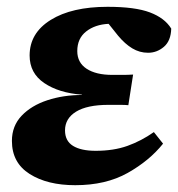

<svg xmlns="http://www.w3.org/2000/svg" viewBox="-20 -529 523 564"><path d="M201 15Q119 15 67 -18Q15 -51 15 -115Q15 -159 43.5 -189Q72 -219 119 -234.5Q166 -250 221 -250L220 -251Q153 -256 110 -285Q67 -314 67 -366Q67 -432 129 -470.5Q191 -509 296 -509Q377 -509 420.5 -492.5Q464 -476 483 -445Q482 -409 461.5 -391.5Q441 -374 415 -374Q390 -374 368.5 -387Q347 -400 327 -424L299 -459Q259 -457 233 -436.5Q207 -416 207 -379Q207 -345 234.5 -327Q262 -309 310 -309Q329 -309 342 -309Q355 -309 371 -310L357 -220Q348 -221 332 -221Q316 -221 299 -221Q236 -221 203.5 -201Q171 -181 171 -146Q171 -115 194.5 -100.5Q218 -86 261 -86Q314 -86 354.5 -100.5Q395 -115 432 -141L459 -107Q419 -57 355 -21Q291 15 201 15Z"/></svg>

Font: Source Serif 4 SmText
Style: Bold Italic
Weight: 700
Italic angle: -12°
Designer: Frank Grießhammer
Foundry: Adobe
Version: Version 4.005;hotconv 1.1.0;makeotfexe 2.6.0